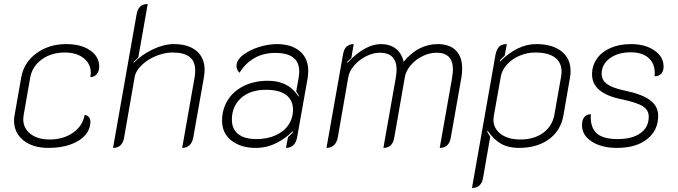

<svg xmlns="http://www.w3.org/2000/svg" viewBox="-20 -729 3384 958"><path d="M50 -128Q50 -141 53 -156L86 -343Q99 -417 161.5 -463Q224 -509 311 -509Q384 -509 429.5 -478Q475 -447 475 -397Q475 -374 462.5 -359Q450 -344 431 -344Q433 -358 433 -365Q433 -411 397.5 -439Q362 -467 303 -467Q236 -467 188.5 -432.5Q141 -398 131 -343L98 -155Q96 -141 96 -135Q96 -89 132 -61Q168 -33 228 -33Q296 -33 344.5 -67Q393 -101 402 -155Q415 -155 423 -145.5Q431 -136 431 -122Q431 -84 404.5 -54Q378 -24 330.5 -7.5Q283 9 222 9Q144 9 97 -28.5Q50 -66 50 -128Z M662 -660Q671 -709 717 -709L670 -442L647 -420V-415Q686 -456 742 -482.5Q798 -509 847 -509Q920 -509 960.5 -475Q1001 -441 1001 -379Q1001 -367 997 -341L944 -41Q939 -17 925 -4Q911 9 889 9L951 -343Q954 -361 954 -377Q954 -423 926 -445Q898 -467 841 -467Q800 -467 758 -449.5Q716 -432 686.5 -403.5Q657 -375 652 -345L599 -41Q590 9 544 9Z M1088 -126Q1088 -184 1116.5 -229.5Q1145 -275 1197 -300.5Q1249 -326 1317 -326Q1420 -326 1469 -248L1472 -249Q1464 -265 1458 -273L1470 -340Q1473 -357 1473 -372Q1473 -465 1354 -465Q1294 -465 1249 -439Q1204 -413 1175 -366Q1160 -381 1160 -400Q1160 -429 1192 -454Q1224 -479 1271 -494Q1318 -509 1361 -509Q1434 -509 1476 -473.5Q1518 -438 1518 -375Q1518 -359 1515 -339L1462 -41Q1457 -17 1443 -4Q1429 9 1407 9L1417 -45Q1429 -55 1435.5 -62.5Q1442 -70 1443 -71L1440 -74Q1405 -38 1357.5 -14.5Q1310 9 1256 9Q1182 9 1135 -27.5Q1088 -64 1088 -126ZM1442 -181Q1442 -229 1408 -255Q1374 -281 1307 -281Q1229 -281 1183 -240Q1137 -199 1137 -132Q1137 -85 1168.5 -60Q1200 -35 1260 -35Q1313 -35 1354.5 -53.5Q1396 -72 1419 -105.5Q1442 -139 1442 -181Z M1692 -460Q1701 -509 1745 -509L1733 -440L1712 -420L1713 -415Q1801 -509 1881 -509Q1925 -509 1954.5 -486.5Q1984 -464 1994 -421Q2067 -509 2164 -509Q2223 -509 2254.5 -477.5Q2286 -446 2286 -387Q2286 -364 2282 -341L2229 -41Q2220 9 2174 9L2236 -342Q2240 -370 2240 -381Q2240 -466 2159 -466Q2123 -466 2088.5 -449Q2054 -432 2029.5 -403.5Q2005 -375 2000 -344L1947 -41Q1938 9 1893 9L1955 -342Q1959 -370 1959 -380Q1959 -466 1875 -466Q1842 -466 1807 -448.5Q1772 -431 1747.5 -402.5Q1723 -374 1718 -345L1665 -41Q1660 -17 1645.5 -4Q1631 9 1609 9Z M2452 -454Q2457 -481 2469.5 -495Q2482 -509 2509 -509L2498 -451Q2480 -436 2474 -426L2475 -422Q2562 -509 2656 -509Q2736 -509 2781.5 -473Q2827 -437 2827 -374Q2827 -359 2824 -342L2792 -157Q2779 -78 2719.5 -34.5Q2660 9 2568 9Q2517 9 2480.5 -11.5Q2444 -32 2413 -77L2411 -72Q2416 -62 2426 -47L2390 160Q2381 209 2335 209ZM2746 -156 2779 -343Q2782 -358 2782 -371Q2782 -417 2749 -442Q2716 -467 2650 -467Q2610 -467 2572.5 -451Q2535 -435 2510 -407.5Q2485 -380 2479 -348L2444 -151Q2442 -139 2442 -132Q2442 -88 2478.5 -60.5Q2515 -33 2576 -33Q2645 -33 2690.5 -66.5Q2736 -100 2746 -156Z M2884 -104Q2884 -131 2895.5 -145Q2907 -159 2928 -159Q2924 -95 2956 -65Q2988 -35 3061 -35Q3134 -35 3175.5 -64.5Q3217 -94 3217 -147Q3217 -180 3187 -199Q3157 -218 3080 -234Q2934 -264 2934 -358Q2934 -402 2958.5 -436.5Q2983 -471 3027 -490Q3071 -509 3128 -509Q3199 -509 3245 -477.5Q3291 -446 3291 -397Q3291 -374 3279.5 -361.5Q3268 -349 3246 -348Q3247 -354 3247 -364Q3247 -413 3215.5 -440.5Q3184 -468 3127 -468Q3063 -468 3022.5 -438Q2982 -408 2982 -361Q2982 -329 3009 -309.5Q3036 -290 3097 -277Q3184 -259 3224 -229Q3264 -199 3264 -151Q3264 -78 3208.5 -34.5Q3153 9 3059 9Q2982 9 2933 -22.5Q2884 -54 2884 -104Z"/></svg>

Font: K2D Thin
Style: Italic
Weight: 100
Italic angle: -10°
Designer: Katatrad Aksorn Co.,Ltd.
Foundry: Cadson Demak Co.,Ltd.
Version: Version 1.000; ttfautohint (v1.6)